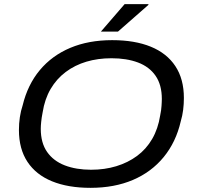

<svg xmlns="http://www.w3.org/2000/svg" viewBox="-20 -891 946 923"><path d="M415 12Q307 12 230 -19.5Q153 -51 112 -113Q71 -175 71 -266Q71 -298 75.5 -328Q80 -358 89 -385Q113 -484 171.5 -554Q230 -624 318 -661Q406 -698 519 -698Q628 -698 705 -666.5Q782 -635 823 -573Q864 -511 864 -420Q864 -391 860.5 -363Q857 -335 849 -308Q826 -208 767 -136Q708 -64 619 -26Q530 12 415 12ZM418 -75Q483 -75 539 -92Q595 -109 639 -141.5Q683 -174 711.5 -223Q740 -272 750 -336Q753 -350 754.5 -361.5Q756 -373 756.5 -382Q757 -391 757.5 -399.5Q758 -408 758 -415Q758 -483 728 -526.5Q698 -570 643.5 -590.5Q589 -611 516 -611Q451 -611 395.5 -594.5Q340 -578 296 -545Q252 -512 223.5 -463.5Q195 -415 185 -351Q182 -337 180.5 -325.5Q179 -314 178 -305Q177 -296 176.5 -287.5Q176 -279 176 -272Q176 -204 206.5 -160.5Q237 -117 291.5 -96Q346 -75 418 -75ZM465 -739 579 -871H693L694 -868L547 -739Z"/></svg>

Font: Archivo SemiExpanded
Style: Italic
Weight: 400
Width: 6
Italic angle: -10°
Designer: Hector Gatti
Foundry: Omnibus-Type
Version: Version 2.001